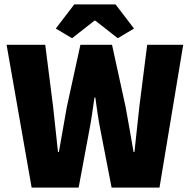

<svg xmlns="http://www.w3.org/2000/svg" viewBox="-20 -854 864 874"><path d="M124 0H338L386 -258C396 -308 403 -362 410 -410H414C420 -362 428 -308 438 -258L488 0H706L814 -650H650L614 -366C607 -300 599 -231 592 -162H588C576 -231 564 -301 552 -366L490 -650H346L284 -366C272 -299 260 -230 248 -162H244C237 -230 229 -298 222 -366L186 -650H10ZM234 -724 308 -680 410 -760H414L516 -680L590 -724L506 -834H318Z"/></svg>

Font: Giro Sans Black
Style: Regular
Weight: 900
Designer: Paul D. Hunt
Foundry: Adobe Systems Incorporated
Version: Version 1.000;PS 1.0;hotconv 1.0.88;makeotf.lib2.5.647800